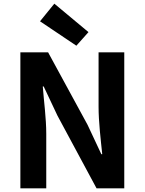

<svg xmlns="http://www.w3.org/2000/svg" viewBox="-20 -1026 789 1046"><path d="M91 0H232V-297C232 -382 219 -475 213 -555H218L293 -396L506 0H657V-741H517V-445C517 -361 529 -263 537 -186H532L457 -346L242 -741H91ZM396 -777 462 -851 276 -1006 198 -910Z"/></svg>

Font: Noto Sans CJK SC
Style: Bold
Weight: 700
Designer: Ryoko NISHIZUKA 西塚涼子 (kana, bopomofo & ideographs); Paul D. Hunt (Latin, Greek & Cyrillic); Sandoll Communications 산돌커뮤니
Foundry: Adobe
Version: Version 2.004;hotconv 1.0.118;makeotfexe 2.5.65603